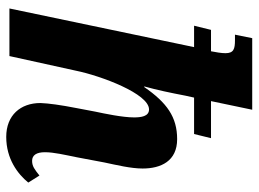

<svg xmlns="http://www.w3.org/2000/svg" viewBox="-124 -676 810 601"><g transform="rotate(90 280.5 -375.0)"><path d="M408 10C477 10 524 -26 551 -59L529 -94C510 -79 500 -71 483 -71C465 -71 456 -85 456 -111C456 -139 464 -172 472 -212L488 -297C496 -335 507 -380 507 -417C507 -474 484 -525 415 -525C346 -525 301 -493 252 -422H250C261 -461 270 -504 279 -551L285 -578H399L412 -631H296L323 -760H99L88 -706H105C133 -706 146 -702 146 -676C146 -664 143 -646 140 -631H73L60 -578H127L6 0H155L201 -209C217 -287 273 -437 322 -437C344 -437 347 -412 347 -390C347 -354 335 -297 329 -269L318 -211C308 -160 303 -123 302 -97C302 -35 340 10 408 10Z"/></g></svg>

Font: Noto Serif Condensed Extra
Style: Italic
Weight: 800
Width: 3
Italic angle: -12°
Designer: Monotype Design Team
Foundry: Monotype Imaging Inc.
Version: Version 1.901